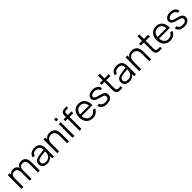

<svg xmlns="http://www.w3.org/2000/svg" viewBox="690 -3029 5337 5337"><g transform="rotate(-45 3359.0 -360.0)"><path d="M392 0H465V-321.5H465.5C465.5 -448 520.5 -484.5 590 -484.5C661 -484.5 714.5 -448 714.5 -321.5V0H788V-331.5C788 -487 717.5 -555 599 -555C527.5 -555 474 -520 444.5 -455.5C416 -524 359 -555 280 -555C215.5 -555 170.5 -524.5 143 -474.5V-540H69.5V0H143V-321.5C143 -448 197.5 -484.5 267.5 -484.5C338.5 -484.5 392 -448 392 -321.5Z M1128.5 -555C1012 -555 934 -501 908.5 -402.5L978 -386C996.5 -454.5 1045.5 -487.5 1127.5 -487.5C1226 -487.5 1270.5 -441.5 1270.5 -335.5L1108 -315C975.5 -298.5 888 -255 888 -141.5C888 -44.5 959 15 1074.5 15C1164.5 15 1232 -22 1270.5 -91V0H1343.5V-330.5C1343.5 -480.5 1272.5 -555 1128.5 -555ZM1270.5 -274.5C1270.5 -250.5 1270 -217.5 1263.5 -190.5C1246.5 -104.5 1181 -50.5 1087.5 -50.5C1004 -50.5 961 -83 961 -145.5C961 -210 1005 -241.5 1115 -255.5Z M1863 0H1936.5V-306.5C1936.5 -477.5 1849 -555 1719 -555C1620.5 -555 1571 -507.5 1546.5 -459.5V-540H1473V0H1546.5V-296.5C1546.5 -431 1614 -484.5 1706.5 -484.5C1800 -484.5 1863 -430.5 1863 -296.5Z M2150 -642.5V-725H2076.5V-642.5ZM2150 0V-540H2076.5V0Z M2353.5 -470V0H2427V-470H2574.5V-540H2427V-584.5C2427 -649 2450 -673 2511.5 -673H2574.5V-735H2499.5C2402 -735 2353.5 -686.5 2353.5 -589V-540H2260V-470Z M2863 -54.5C2757 -54.5 2690 -126.5 2683 -249.5H3108.5C3114 -439.5 3022 -555 2860 -555C2704.5 -555 2604.5 -444.5 2604.5 -270C2604.5 -96.5 2706.5 15 2863 15C2970.5 15 3055 -38 3098 -133L3028.5 -158.5C2996.5 -92.5 2943.5 -54.5 2863 -54.5ZM2684.5 -311C2696.5 -422.5 2760 -487 2860 -487C2961 -487 3022 -424 3031 -311Z M3421 14.5C3552.5 14.5 3633.5 -47.5 3633.5 -149C3633.5 -213.5 3601 -254.5 3520.5 -283C3488.5 -294.5 3449.5 -307 3412.5 -317C3357 -332 3280 -349 3280 -405.5C3280 -453.5 3336.5 -488 3409.5 -488C3491.5 -488 3547.5 -449 3557.5 -384L3632.5 -397.5C3618.5 -492.5 3532 -555 3413 -555C3291 -555 3205.5 -492.5 3205.5 -404C3205.5 -306 3301 -276 3403.5 -248.5C3445 -237.5 3479.5 -227 3499.5 -219C3544.5 -201 3557.5 -179 3557.5 -147.5C3557.5 -87.5 3506.5 -52.5 3422 -52.5C3338 -52.5 3284.5 -86 3265 -154L3189 -140.5C3215 -37.5 3295.5 14.5 3421 14.5Z M3684 -470H3799.5V-133.5C3799.5 -50.5 3851.5 0 3937.5 0H4038V-68H3957C3895.5 -68 3872.5 -91.5 3872.5 -153.5V-470H4038V-540H3872.5V-720.5H3799.5V-540H3684Z M4355 -555C4238.5 -555 4160.5 -501 4135 -402.5L4204.5 -386C4223 -454.5 4272 -487.5 4354 -487.5C4452.5 -487.5 4497 -441.5 4497 -335.5L4334.5 -315C4202 -298.5 4114.5 -255 4114.5 -141.5C4114.5 -44.5 4185.5 15 4301 15C4391 15 4458.5 -22 4497 -91V0H4570V-330.5C4570 -480.5 4499 -555 4355 -555ZM4497 -274.5C4497 -250.5 4496.5 -217.5 4490 -190.5C4473 -104.5 4407.5 -50.5 4314 -50.5C4230.5 -50.5 4187.5 -83 4187.5 -145.5C4187.5 -210 4231.5 -241.5 4341.5 -255.5Z M5089.5 0H5163V-306.5C5163 -477.5 5075.5 -555 4945.5 -555C4847 -555 4797.5 -507.5 4773 -459.5V-540H4699.5V0H4773V-296.5C4773 -431 4840.5 -484.5 4933 -484.5C5026.5 -484.5 5089.5 -430.5 5089.5 -296.5Z M5233 -470H5348.5V-133.5C5348.5 -50.5 5400.5 0 5486.5 0H5587V-68H5506C5444.5 -68 5421.5 -91.5 5421.5 -153.5V-470H5587V-540H5421.5V-720.5H5348.5V-540H5233Z M5907 -54.5C5801 -54.5 5734 -126.5 5727 -249.5H6152.5C6158 -439.5 6066 -555 5904 -555C5748.5 -555 5648.5 -444.5 5648.5 -270C5648.5 -96.5 5750.5 15 5907 15C6014.5 15 6099 -38 6142 -133L6072.5 -158.5C6040.5 -92.5 5987.5 -54.5 5907 -54.5ZM5728.5 -311C5740.5 -422.5 5804 -487 5904 -487C6005 -487 6066 -424 6075 -311Z M6465 14.5C6596.5 14.5 6677.5 -47.5 6677.5 -149C6677.5 -213.5 6645 -254.5 6564.5 -283C6532.5 -294.5 6493.5 -307 6456.5 -317C6401 -332 6324 -349 6324 -405.5C6324 -453.5 6380.5 -488 6453.5 -488C6535.5 -488 6591.5 -449 6601.5 -384L6676.5 -397.5C6662.5 -492.5 6576 -555 6457 -555C6335 -555 6249.5 -492.5 6249.5 -404C6249.5 -306 6345 -276 6447.5 -248.5C6489 -237.5 6523.5 -227 6543.5 -219C6588.5 -201 6601.5 -179 6601.5 -147.5C6601.5 -87.5 6550.5 -52.5 6466 -52.5C6382 -52.5 6328.5 -86 6309 -154L6233 -140.5C6259 -37.5 6339.5 14.5 6465 14.5Z"/></g></svg>

Font: Vela Sans
Style: Regular
Weight: 400
Designer: Principal design: Mikhail Sharanda - project Manrope.
Design modification: Ravid Balaliev
Foundry: Mikhail Sharanda
Version: Version 1.001